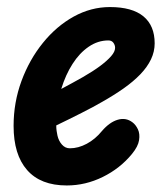

<svg xmlns="http://www.w3.org/2000/svg" viewBox="-20 -530 472 558"><path d="M174 9Q98 9 58.8 -35.8Q19.5 -80.5 19.5 -164Q19.5 -232.5 42.5 -294.8Q65.5 -357 104.8 -405.5Q144 -454 194.2 -481.8Q244.5 -509.5 299.5 -509.5Q364 -509.5 396.8 -482.5Q429.5 -455.5 429.5 -404Q429.5 -380 418.8 -357.5Q408 -335 387.8 -314Q367.5 -293 339.5 -273.2Q311.5 -253.5 277 -234Q253 -220 217 -201.8Q181 -183.5 143.5 -165.5Q143.5 -157 144.5 -149.8Q145.5 -142.5 147 -136Q150.5 -120.5 160 -109.8Q169.5 -99 183 -99Q207.5 -99 232.2 -112.2Q257 -125.5 276.5 -149.5Q298.5 -175 322.2 -182Q346 -189 365 -174.5Q374.5 -167.5 380.8 -154.2Q387 -141 384.2 -122.8Q381.5 -104.5 363.5 -82.5Q329 -40.5 278.8 -15.8Q228.5 9 174 9ZM158 -271.5Q173.5 -279.5 189.5 -288.5Q205.5 -297.5 221 -306Q250.5 -323 271 -338.2Q291.5 -353.5 303 -366.8Q314.5 -380 314.5 -391Q314.5 -399 309.5 -405.8Q304.5 -412.5 295 -412.5Q264.5 -412.5 237.8 -394.2Q211 -376 190.8 -344.2Q170.5 -312.5 158 -271.5Z"/></svg>

Font: Edu AU VIC WA NT Pre SemiBold
Style: Regular
Weight: 600
Designer: Tina and Corey Anderson, Eben Sorkin, Mirko Velimirovic
Foundry: Google for Education
Version: Version 1.001